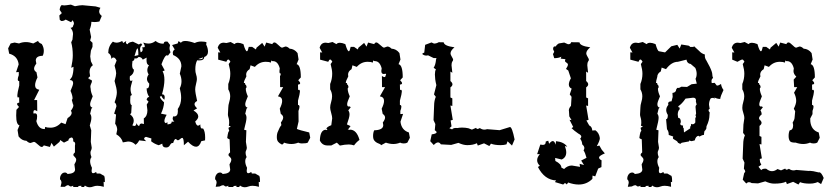

<svg xmlns="http://www.w3.org/2000/svg" viewBox="-20 -621 3595 828"><path d="M290.5 -289.6Q296.9 -308.1 296.9 -330.1V-333L287.1 -328.6Q293.9 -360.8 293.9 -382.3Q293.9 -413.6 287.1 -438.5L292.5 -450.2L294.9 -474.1Q294.9 -488.8 284.2 -501Q295.4 -502 295.4 -510.3Q298.8 -515.1 298.8 -520Q298.8 -526.9 292 -533.7L287.1 -524.9L263.2 -536.6Q255.4 -530.3 244.6 -530.3L237.8 -535.2L235.8 -554.2L246.6 -564.5L237.3 -578.6Q238.8 -593.8 246.1 -599.1Q252.4 -597.7 258.3 -597.7Q262.7 -597.7 267.6 -598.6L285.6 -601.1L303.2 -594.2Q324.2 -598.6 335.4 -598.6L392.6 -593.3L413.1 -587.4Q407.7 -579.1 407.7 -571.8Q407.7 -561 418.9 -552.2L408.7 -528.3Q397.9 -525.9 387.7 -525.9Q380.9 -525.9 374 -526.9Q374 -511.7 366.7 -493.2L373 -461.4L368.7 -446.3L378.9 -436.5V-418.9L372.1 -402.8L369.1 -377.9L372.1 -356.4L380.4 -339.8Q366.2 -330.1 366.2 -310.1L368.7 -291.5Q361.8 -288.6 360.4 -281.7Q361.8 -282.2 362.8 -282.2Q365.2 -282.2 365.2 -280.8Q365.2 -278.8 368.4 -278.1Q371.6 -277.3 374 -275.9Q376.5 -274.4 376.5 -271Q376.5 -266.6 373 -259.8Q369.6 -252.9 369.6 -246.6L371.1 -237.8Q371.1 -225.1 379.9 -205.6Q368.7 -180.2 368.7 -171.9Q368.7 -158.7 378.4 -157.2L374 -151.9L368.7 -130.4Q374 -123.5 374 -112.8Q374 -100.6 367.2 -80.1L373.5 -59.1L371.6 -9.3L375.5 15.6Q375.5 22.5 372.8 27.1Q370.1 31.7 370.1 38.1Q370.1 45.9 374.5 56.6Q368.7 64 368.7 74.7Q368.7 87.4 376.5 102.5L375 115.2Q375 126 381.8 126Q386.2 126 394.5 120.6L397 127.4H411.6L426.8 136.2Q432.1 136.2 432.1 158.2V164.6L426.8 163.1L427.7 184.6Q412.1 180.2 399.9 180.2Q390.1 180.2 382.3 183.3Q374.5 186.5 367.2 186.5Q355.5 186.5 346.2 179.2L342.3 185.5H330.6L331.1 180.2L316.9 181.2L318.8 185.5H295.9L295.4 179.7Q290.5 183.1 285.2 183.1Q281.2 183.1 279.1 180.4Q276.9 177.7 272.9 177.7Q268.1 177.7 259.3 184.6H241.2L245.1 167.5Q245.1 157.2 238.8 152.3V148.9Q238.8 139.2 244.6 131.1Q250.5 123 260.3 123Q266.6 123 271.5 129.4Q303.7 127.4 303.7 109.9L300.8 87.9Q308.6 75.7 308.6 67.4Q308.6 64 306.6 61Q304.7 58.1 302.5 55.9Q300.3 53.7 298.3 51.5Q296.4 49.3 296.4 46.9Q296.4 41.5 303.2 36.1V7.3Q304.2 3.4 304.2 0Q304.2 -9.3 295.4 -11.2Q295.9 -13.7 295.9 -16.1Q295.9 -24.9 289.6 -28.3Q275.4 -25.4 275.4 -16.6V-15.6L255.9 -5.9L239.7 -17.1L236.8 -9.3L212.4 11.2L202.1 -4.9L195.3 12.7L168.9 5.9Q165 12.7 159.7 12.7Q156.2 12.7 151.9 9.3Q147.5 5.9 142.8 1.7Q138.2 -2.4 133.8 -5.9Q129.4 -9.3 126 -9.3L111.8 -4.4Q103.5 -4.4 94.2 -13.7Q73.7 -14.6 60.1 -32.7L55.7 -60.5L64 -80.6Q49.8 -83.5 49.8 -123L50.8 -147.5L62 -159.7Q53.7 -168 53.7 -172.4Q53.7 -177.7 63 -178.2L62.5 -201.7L57.1 -200.7Q54.7 -200.7 54.7 -210.4Q54.7 -219.2 63 -252.4V-271Q56.6 -271.5 56.6 -278.8Q56.6 -285.2 61 -296.9V-310.5L49.3 -309.6L60.5 -343.3Q56.2 -379.9 19.5 -389.6L15.1 -412.6L25.9 -433.6L43 -437.5L62 -433.6Q75.7 -439.5 91.8 -439.5Q106.4 -439.5 123.5 -433.6L144.5 -444.8Q144.5 -438 160.2 -431.2Q168.9 -417 168.9 -402.3Q168.9 -389.6 164.1 -380.4Q134.3 -379.9 134.3 -359.9L136.7 -346.7Q127 -334 127 -325.2Q127 -315.9 137.2 -309.6L141.6 -287.1Q131.3 -266.6 131.3 -253.4Q131.3 -236.8 149.4 -233.9L127 -189.5H140.1L140.6 -141.1Q134.3 -146 129.9 -146Q124 -146 124 -136.2L124.5 -131.3L130.9 -132.3Q140.1 -132.3 140.1 -119.6Q140.1 -107.4 136.7 -98.6Q146 -64.5 170.9 -64.5H173.3L174.8 -73.7Q183.1 -70.3 197.3 -70.3Q224.1 -70.3 244.1 -92.3L262.7 -85.4L271.5 -111.8Q286.6 -121.1 288.6 -130.9Q289.1 -132.8 289.1 -134.3Q289.1 -139.2 285.6 -143.1Q296.4 -157.7 296.4 -166.5Q296.4 -169.9 294.4 -172.4L289.6 -190.4Q293 -192.9 293 -196.8Q293 -209 284.2 -229Q295.4 -254.4 295.4 -262.7Q295.4 -275.9 280.8 -275.9Z M506.9 -444.3 511.3 -435.5 524.4 -444.3 523 -438Q523 -431.6 531.3 -430.2Q531.3 -438 553.2 -441.4L578.6 -429.2L588.4 -434.1L593.3 -427.2Q584 -421.4 584 -409.2L586.4 -395.5Q595.2 -398 595.2 -407.7L593.8 -418L599.1 -417Q604.5 -417 604.5 -421.4Q604.5 -426.3 597.7 -437.5Q609.4 -433.1 620.1 -433.1Q636.7 -433.1 650.9 -444.3Q665.1 -432.6 682.6 -432.6L686.5 -433.6Q686.5 -441.9 696.3 -441.9L702.6 -441.4L713.4 -427.2L710.9 -414.1Q710.9 -405.3 715.3 -395.5L704.1 -380.9L700.2 -382.8Q690.4 -382.8 676.3 -343.8L690.4 -317.4L681.2 -313.5Q689 -299.8 689 -276.9Q689 -251 678.7 -214.4Q690.4 -214.4 690.4 -201.7L689 -190.9Q680.7 -196.3 675.8 -207.5L669.4 -203.6Q671.4 -194.4 687.5 -179.7Q686.5 -156.3 674.3 -130.9L698.7 -126Q689 -108.9 689 -99.6Q689 -92.3 694.8 -89.9L702.2 -93.8V-84.5Q720.2 -86 720.2 -93.8L719.7 -96.2L731.9 -96.7Q724.6 -102.6 724.6 -110.4L726.6 -119.2L730.5 -118.7Q747.1 -118.7 747.1 -141.6L746.6 -150.9Q761.2 -170.9 761.2 -199.2Q761.2 -217.8 755.4 -240.2Q762.7 -254.9 762.7 -270.5Q762.7 -286.6 755.4 -303.2L762.2 -335Q762.2 -368.7 726.6 -383.8L725.1 -392.6Q725.1 -402.3 733.4 -407.7L722.2 -426.8L746.1 -433.6L750 -443.8L760.3 -436.5Q765.1 -444.3 779.3 -444.3Q794.4 -444.3 819.8 -435.5Q832 -441.9 847.7 -441.9Q864.3 -441.9 870.6 -438.5L869.1 -428.7Q877 -413.6 877 -398Q877 -380.9 860.8 -375Q860.4 -360.4 838.9 -360.4L830.1 -360.8Q822.3 -345.7 822.3 -321.8Q822.3 -309.6 825.7 -299.8Q829.1 -290 829.1 -279.8Q829.1 -273.4 825.4 -258.8Q821.8 -244.2 821.8 -235.9Q821.8 -221.7 830.1 -185.6Q818.9 -179.7 818.9 -171.9Q818.9 -164.1 830.1 -153.8L814.5 -144.5Q835 -132.3 835 -118.7Q835 -108.4 821.8 -97.2Q826.7 -79.1 834 -79.1Q838.4 -79.1 843.8 -84.5Q843.8 -66.4 851.6 -66.4L855.5 -67.4Q864.7 -55.2 864.7 -27.9L864.3 -15.7L848.1 -12.2Q840.3 11.7 825.2 11.7Q811 11.7 791 -9.8L773 5.3Q773 -26.4 765.6 -26.4Q762.2 -26.4 756.6 -21.3Q751 -16.1 747.6 -16.1Q744.1 -16.1 742 -18.8Q739.8 -21.5 737.3 -21.5Q731.9 -21.5 726.6 -3.9L723.6 -4.4Q717.8 -4.4 712.7 5.3Q707.5 15.1 696.3 15.1Q680.2 15.1 679.7 -1.5L664.6 5.3Q646.5 0 631.9 -11.7L632.8 -24L609.4 -30.8Q601.6 -27.9 601.6 -23.5Q601.6 -19.1 610.4 -12.2L580.1 -15.7Q575.2 -4.4 564.5 3.4Q551.8 -10.8 532.2 -10.8L509.8 -6.9Q504.4 -28.3 481.5 -42L485.4 -61.1Q485.4 -75.2 476.6 -87.4L480.5 -127L472.2 -130.9L482 -162.1Q482 -173.4 474.1 -179.7Q483.9 -206.6 483.9 -222.7Q483.9 -238.3 474.1 -271.5Q481 -295.9 481 -305.2Q481 -314.5 474.1 -337.9L482.9 -359.9Q476.6 -373.1 469.3 -373.1Q464.4 -373.1 460 -367.2Q460 -385.3 446.8 -392.6Q446.8 -421.4 466.8 -441.4Q474.1 -437 482.4 -437Q493.7 -437 506.9 -444.3ZM577.7 -375.5Q572.3 -368.7 565.4 -368.7L560.1 -369.6Q559.6 -358.9 551.3 -357.9L549.8 -341.3Q549.8 -323.7 557.6 -320.8Q557.6 -301.8 540.1 -292L539.6 -283.2Q539.6 -272 544.9 -272L551.3 -274.4Q543 -247.1 543 -237.3Q543 -223.2 548.8 -211.4L542.5 -207.5L541.5 -187.5Q541.5 -168 547.9 -168L545.9 -133.8L541 -127.9Q556.7 -116.2 556.7 -101.1Q556.7 -91.3 550.8 -80.1L559.1 -77.7Q567.4 -77.7 568.9 -90.4Q571.8 -80.1 580.1 -77.2Q582.5 -88.4 590.8 -88.4L600.6 -86L600.1 -110.4Q615.7 -120.1 615.7 -145.5L612.8 -169.9L620.6 -182.6L612.3 -190.9Q614.8 -202.7 623.6 -202.7Q612.8 -217.8 612.3 -240.2H614.8Q623.6 -240.2 623.6 -260.3Q613.8 -270 613.8 -280.3Q613.8 -289.6 621.1 -300.3Q615.3 -308.6 615.3 -318.4Q615.3 -329.1 622.6 -339.8Q611.8 -341.8 611.8 -361.8L612.3 -372.6L595.7 -363.8Q590.3 -375 577.7 -375.5ZM572.8 -412.1Q568.9 -412.1 560.1 -379.4L576.7 -383.3Q576.7 -412.1 572.8 -412.1ZM855.5 -373.5 835 -366.2 842.3 -365.7Q855.5 -365.7 855.5 -373.5Z M910.2 184.6 914.1 167.5Q914.1 157.2 907.7 152.3V148.9Q907.7 139.2 913.6 131.1Q919.4 123 929.2 123Q935.5 123 940.4 129.4Q972.7 127.4 972.7 109.9L969.7 87.9Q977.5 75.7 977.5 67.4Q977.5 64 975.6 61Q973.6 58.1 971.4 55.9Q969.2 53.7 967.3 51.5Q965.3 49.3 965.3 46.9Q965.3 41.5 972.2 36.1L970.2 -20Q960 -23.4 960 -27.3Q960 -29.3 962.2 -41Q964.4 -52.7 966.8 -54.7Q968.3 -55.7 968.3 -57.6Q968.3 -58.6 967.8 -60.1Q965.8 -63 965.3 -69.8L975.6 -76.2Q966.8 -77.6 966.8 -80.1V-81.1Q968.3 -84.5 968.3 -91.3Q968.3 -103 966.8 -108.6Q965.3 -114.3 963.9 -119.6Q962.9 -122.6 962.9 -128.4Q962.9 -132.3 963.4 -137.2Q964.4 -149.9 964.4 -156.7Q964.4 -167.5 968.5 -180.9Q972.7 -194.3 972.7 -205.6Q972.7 -221.7 964.4 -235.8V-258.8Q973.1 -279.8 973.1 -303.2Q973.1 -319.8 966.3 -344.7L973.6 -355Q968.8 -364.3 964.4 -364.3Q960 -364.3 956.1 -354.5L920.9 -363.8V-395.5L930.2 -394.5L918.9 -415Q924.8 -437 944.8 -437L956.5 -435.5L974.6 -439.9L991.2 -430.7Q996.1 -436.5 1006.3 -436.5Q1015.6 -436.5 1029.8 -430.7Q1038.6 -399.9 1044.9 -399.9Q1048.8 -399.9 1052.7 -418.9H1067.4L1083.5 -407.7L1086.4 -415.5L1110.8 -436L1121.1 -419.9L1127.9 -437.5L1154.3 -430.7Q1157.7 -438 1163.6 -438Q1167 -438 1171.4 -434.6Q1175.8 -431.2 1180.4 -426.8Q1185.1 -422.4 1189.2 -418.9Q1193.4 -415.5 1196.8 -415.5L1210.9 -420.4Q1219.7 -420.4 1229 -411.1Q1249.5 -410.2 1263.2 -392.1L1267.6 -364.3L1259.3 -344.2Q1277.3 -340.8 1277.3 -287.1L1266.1 -274.9Q1274.4 -266.6 1274.4 -262.2Q1274.4 -256.8 1265.1 -256.3L1265.6 -232.9L1269 -233.9Q1273.4 -233.9 1273.4 -225.6Q1273.4 -217.8 1265.1 -187V-168.5Q1271.5 -168 1271.5 -160.6Q1271.5 -154.3 1267.1 -142.6L1267.6 -97.2L1260.3 -64.9Q1272 -59.6 1313.5 -49.8L1317.9 -26.9L1307.1 -5.9Q1300.8 -2.4 1281.7 -2.4Q1272.5 -2.4 1266.1 -5.9Q1252 0 1236.8 0Q1221.2 0 1204.6 -5.9Q1201.2 2 1196.3 2Q1194.3 2 1192.4 0.5Q1184.6 -3.4 1179.2 -10Q1173.8 -16.6 1173.8 -29.8Q1173.8 -44.4 1178.7 -54.2Q1185.1 -71.3 1193.4 -81.5L1191.4 -92.8Q1201.2 -105.5 1201.2 -114.3Q1201.2 -123 1190.9 -129.9L1186.5 -152.3Q1196.8 -172.9 1196.8 -186Q1196.8 -202.6 1178.7 -205.6L1201.2 -245.1H1188L1187.5 -293.5Q1190.4 -295.9 1190.4 -299.3Q1190.4 -302.2 1188.5 -306.2Q1187.5 -305.2 1187 -305.2Q1185.1 -305.2 1185.1 -314.9L1186.5 -326.2Q1178.2 -357.4 1157.2 -357.4H1153.8L1149.9 -360.4L1148.4 -351.1Q1140.1 -354.5 1126 -354.5Q1098.6 -354.5 1079.1 -332.5L1060.5 -339.4L1056.6 -322.8Q1041.5 -313.5 1041.5 -299.3L1042.5 -291.5Q1031.7 -272 1031.7 -263.2H1037.6Q1036.1 -260.3 1036.1 -258.8Q1036.1 -257.8 1037.1 -257.3Q1038.6 -256.3 1040.3 -254.9Q1042 -253.4 1042 -250Q1043.5 -247.6 1043.5 -245.6Q1043.5 -244.1 1042.5 -243.2Q1040 -241.2 1040 -237.8Q1040 -225.1 1048.8 -205.6Q1037.6 -180.2 1037.6 -171.9Q1037.6 -158.7 1047.4 -157.2L1043 -151.9L1037.6 -130.4Q1043 -123.5 1043 -112.8Q1043 -100.6 1032.7 -61.5L1042.5 -59.1L1040.5 -9.3L1044.4 15.6Q1044.4 22.5 1041.7 27.1Q1039.1 31.7 1039.1 38.1Q1039.1 45.9 1043.5 56.6Q1037.6 64 1037.6 74.7Q1037.6 87.4 1045.4 102.5L1043.9 115.2Q1043.9 126 1050.8 126Q1055.2 126 1063.5 120.6L1065.9 127.4H1080.6L1095.7 136.2Q1101.1 136.2 1101.1 158.2V164.6L1095.7 163.1L1096.7 184.6Q1081.1 180.2 1068.8 180.2Q1059.1 180.2 1051.3 183.3Q1043.5 186.5 1036.1 186.5Q1024.4 186.5 1015.1 179.2L1011.2 185.5H999.5L1000 180.2L985.8 181.2L987.8 185.5H964.8L964.4 179.7Q959.5 183.1 954.1 183.1Q950.2 183.1 948 180.4Q945.8 177.7 941.9 177.7Q937 177.7 927.2 183.1Z M1445.8 6.8 1432.6 -5.9 1408.7 6.3H1392.1Q1369.6 6.3 1359.4 -15.1Q1360.8 -61.5 1385.7 -61.5L1389.2 -59.6L1392.1 -63.5L1387.7 -64.9Q1387.7 -73.2 1408.7 -81.1L1412.6 -110.8Q1412.6 -118.7 1408.2 -134Q1403.8 -149.4 1403.8 -156.7Q1403.8 -167.5 1408 -180.9Q1412.1 -194.3 1412.1 -205.6Q1412.1 -221.7 1403.8 -235.8V-258.8Q1412.6 -279.8 1412.6 -303.2Q1412.6 -319.8 1405.8 -344.7L1413.1 -355Q1408.2 -364.3 1403.8 -364.3Q1399.4 -364.3 1395.5 -354.5L1360.4 -363.8V-395.5L1369.6 -394.5L1358.4 -415Q1364.3 -437 1384.3 -437L1396 -435.5L1414.1 -439.9L1430.7 -430.7Q1435.5 -436.5 1445.8 -436.5Q1455.1 -436.5 1469.2 -430.7Q1478 -399.9 1484.4 -399.9Q1488.3 -399.9 1492.2 -418.9H1506.8L1522.9 -407.7L1525.9 -415.5L1550.3 -436L1560.5 -419.9L1567.4 -437.5L1593.8 -430.7Q1597.2 -438 1603 -438Q1607.9 -438 1619.9 -426.8Q1631.8 -415.5 1636.2 -415.5L1650.4 -420.4Q1659.2 -420.4 1668.5 -411.1Q1689 -410.2 1702.6 -392.1L1707 -364.3L1698.7 -344.2Q1716.8 -340.8 1716.8 -287.1L1705.6 -274.9Q1713.9 -266.6 1713.9 -262.2Q1713.9 -256.8 1704.6 -256.3L1705.1 -232.9L1708.5 -233.9Q1712.9 -233.9 1712.9 -225.6Q1712.9 -217.8 1704.6 -187V-168.5Q1710.9 -168 1710.9 -160.6Q1710.9 -154.3 1706.5 -142.6V-128.9L1718.3 -129.9L1707 -96.2Q1711.4 -59.6 1743.2 -49.8L1747.6 -26.9L1736.8 -5.9Q1730.5 -2.4 1721.2 -2.4Q1711.9 -2.4 1705.6 -5.9Q1691.4 0 1676.3 0Q1660.6 0 1644 -5.9L1623 5.4Q1623 2 1617.7 0Q1612.3 -2 1606 -5.1Q1599.6 -8.3 1594.2 -14.9Q1588.9 -21.5 1588.9 -34.7Q1588.9 -49.3 1593.8 -59.1Q1632.8 -60.1 1632.8 -81.5L1630.9 -92.8Q1640.6 -105.5 1640.6 -114.3Q1640.6 -123 1630.4 -129.9L1626 -152.3Q1636.2 -172.9 1636.2 -186Q1636.2 -202.6 1618.2 -205.6L1640.6 -245.1H1627.4L1627 -293.5Q1633.3 -288.6 1637.7 -288.6Q1642.6 -288.6 1642.6 -294.9Q1645 -296.9 1645 -299.3Q1645 -301.3 1643.1 -303.2L1635.3 -301.8Q1624.5 -301.8 1624.5 -314.9L1626 -326.2Q1617.7 -357.4 1596.7 -357.4Q1592.8 -357.4 1589.4 -360.4L1587.9 -351.1Q1579.6 -354.5 1565.4 -354.5Q1538.1 -354.5 1518.6 -332.5L1500 -339.4L1496.1 -322.8Q1481 -313.5 1481 -299.3L1481.9 -291.5Q1471.2 -272 1471.2 -263.2H1477.1Q1475.6 -260.3 1475.6 -258.8Q1475.6 -257.8 1476.8 -257.1Q1478 -256.3 1479.7 -254.9Q1481.4 -253.4 1481.4 -250Q1482.9 -247.6 1482.9 -245.6Q1482.9 -244.1 1481.2 -242.7Q1479.5 -241.2 1479.5 -237.8Q1479.5 -225.1 1488.3 -205.6Q1477.1 -180.2 1477.1 -171.9Q1477.1 -161.6 1483.9 -161.6L1487.8 -162.1L1492.7 -158.7L1481.9 -145Q1487.3 -138.2 1487.3 -127.4Q1487.3 -115.2 1476.1 -84.5L1491.7 -77.1L1479.5 -61L1484.4 -62.5Q1485.4 -60.5 1486.3 -60.5Q1487.3 -60.5 1488.8 -62Q1518.1 -62 1530.3 -17.6Q1517.6 -8.8 1506.8 5.9Q1494.1 2 1484.4 2Q1467.3 2 1445.8 6.8Z M1835.4 -12.2 1841.8 -41.5Q1862.8 -44.4 1862.8 -50.8Q1862.8 -54.2 1855 -59.6L1857.4 -85.9L1849.6 -103L1852.1 -165.5Q1852.1 -186.5 1859.4 -203.6L1851.6 -213.9L1861.8 -253.9Q1858.4 -267.6 1856.9 -279.1Q1855.5 -290.5 1855.5 -299.8Q1855.5 -314.5 1859.9 -321.8L1850.1 -328.6Q1858.4 -341.3 1860.4 -364.3L1862.3 -370.6H1850.1L1826.2 -382.3Q1822.3 -381.3 1818.8 -381.3Q1809.1 -381.3 1801.8 -387.2L1802.2 -391.1L1809.6 -394L1813.5 -427.7L1840.8 -438L1851.6 -433.1Q1862.3 -433.1 1872.1 -439L1893.6 -438.5Q1895 -422.9 1939.9 -417Q1922.9 -402.8 1922.9 -391.1Q1922.9 -387.7 1924.6 -383.8Q1926.3 -379.9 1928.5 -376.2Q1930.7 -372.6 1932.4 -369.1Q1934.1 -365.7 1934.1 -363.3Q1934.1 -360.8 1933.1 -359.4Q1932.1 -357.9 1930.7 -355.7Q1929.2 -353.5 1928.2 -349.9Q1927.2 -346.2 1927.2 -339.8L1930.7 -307.1L1922.4 -312.5V-271.5Q1931.2 -264.2 1931.2 -257.3Q1931.2 -250.5 1922.4 -244.1V-200.7L1930.7 -196.8V-164.1L1922.4 -166L1932.6 -104L1923.3 -101.6L1927.2 -76.2L1918 -67.9L1929.7 -63Q1934.6 -69.3 1946.8 -69.3Q1949.2 -69.3 1951.7 -68.8Q1962.4 -70.8 1973.1 -70.8Q1986.8 -70.8 2000 -67.9L2015.1 -62L2033.2 -69.8Q2034.7 -64.9 2039.1 -64.9Q2043 -64.9 2049.3 -68.8Q2058.6 -62 2068.8 -62Q2074.7 -62 2080.6 -64L2134.8 -59.6L2177.7 -72.8Q2178.2 -73.2 2179.2 -73.2Q2188.5 -73.2 2199.2 -19.5L2188 6.8L2168.9 -11.7L2164.1 1.5Q2153.3 4.9 2139.2 4.9Q2112.8 4.9 2097.2 -1.5L2090.3 8.8L2067.4 -2.9L2040.5 6.8L2036.6 -3.4Q2020.5 4.9 1995.1 4.9Q1978 4.9 1957 -4.9L1925.8 3.9L1881.3 1.5Q1876 -6.8 1869.1 -6.8Q1860.8 -6.8 1850.6 4.4Z M2479 -438.5Q2480.5 -422.9 2525.4 -417Q2508.3 -402.8 2508.3 -391.1Q2508.3 -387.7 2510 -383.8Q2511.7 -379.9 2513.9 -376.2Q2516.1 -372.6 2517.8 -369.1Q2519.5 -365.7 2519.5 -363.3Q2519.5 -360.8 2518.6 -359.4Q2517.6 -357.9 2516.1 -355.7Q2514.6 -353.5 2513.7 -349.9Q2512.7 -346.2 2512.7 -339.8L2516.1 -307.1L2507.8 -312.5V-271.5Q2516.6 -264.2 2516.6 -257.3Q2516.6 -250.5 2507.8 -244.1V-200.7L2516.1 -196.8V-164.1L2507.8 -166L2518.1 -104L2508.8 -101.6L2521 -80.1Q2533.2 -74.7 2534.2 -58.1L2547.9 -59.1Q2564 -47.4 2566.9 -25.4Q2566.9 -14.6 2553.7 9.3L2564.9 6.8L2575.2 24.9L2588.4 40.5Q2563.5 50.8 2563.5 58.1Q2563.5 65.4 2574.2 70.3L2573.7 99.6L2559.6 106L2546.9 139.6L2535.2 136.2L2534.7 150.4Q2510.3 174.8 2475.6 174.8Q2454.1 174.8 2430.2 166L2424.3 174.3L2416.5 168L2408.7 174.8L2373 164.1L2378.4 157.2Q2328.1 154.8 2299.8 99.1L2308.1 93.8Q2296.4 83 2296.4 69.8Q2296.4 57.6 2308.1 43.5L2296.4 43.9L2310.1 2.4L2320.8 3.9Q2333.5 3.9 2333.5 -8.8V-10.7L2344.2 -14.2L2348.1 -1Q2357.4 -12.7 2363.8 -12.7Q2371.6 -12.7 2376 2.9L2377.9 -12.2Q2412.1 -8.8 2426.3 11.7L2416 8.8Q2421.9 24.4 2421.9 36.1Q2421.9 58.1 2402.3 66.9L2374 60.1L2375 73.2Q2400.9 86.4 2400.9 101.6L2412.6 107.9Q2427.7 92.8 2446.3 92.8L2481.4 98.6L2479.5 85.4L2498.5 90.8L2486.3 71.3L2509.3 59.6Q2503.9 38.6 2496.6 27.3Q2500 22.5 2500 17.6Q2500 9.3 2490.7 1.5Q2490.7 -11.2 2481.9 -22.9Q2486.8 -27.3 2486.8 -31.7Q2486.8 -38.6 2474.1 -44.9Q2455.6 -57.6 2444.8 -68.4L2452.1 -73.2L2436 -104.5L2444.8 -103L2435.1 -119.1Q2434.1 -131.3 2433.6 -142.6Q2433.1 -143.6 2433.1 -144Q2433.1 -154.8 2442.4 -164.6L2444.8 -203.6L2437 -213.9L2445.3 -238.8Q2433.1 -243.7 2433.1 -256.8Q2433.1 -267.6 2441.9 -283.2L2430.7 -316.9L2420.9 -323.7Q2429.2 -336.4 2429.2 -342.3Q2429.2 -345.7 2427.2 -347.4Q2425.3 -349.1 2422.9 -350.8Q2420.4 -352.5 2418.5 -354.2Q2416.5 -356 2416.5 -359.4L2418.5 -365.7L2397.9 -368.2L2400.9 -376.5Q2388.7 -370.1 2370.1 -370.1L2364.7 -387.7L2370.1 -397.5L2365.2 -408.7Q2365.2 -420.9 2372.6 -420.9Q2374 -420.9 2376 -420.4Q2380.9 -428.7 2389.6 -433.6L2413.1 -437.5L2429.7 -430.2Q2441.9 -430.2 2442.9 -439Z M2956.5 -67.4V-74.2Q2960.4 -78.1 2960.4 -83L2960 -86.9L2966.3 -85Q2973.6 -85 2978.5 -92.8V-112.8L2981.9 -116.2L2979.5 -124L2981.9 -131.3L2979.5 -159.2Q2979.5 -166.5 2984.4 -169.9L2981 -183.1Q2981.4 -186 2981.4 -188.5Q2981.4 -199.7 2968.8 -199.7Q2965.3 -199.7 2960.9 -198.7L2936.5 -195.8Q2919.9 -171.9 2905.3 -163.1V-162.1Q2905.3 -157.2 2911.1 -157.2V-149.9Q2902.8 -142.6 2902.8 -126.5L2904.8 -112.8Q2916 -112.8 2916 -94.7L2913.6 -87.4Q2913.6 -79.6 2925.8 -79.6Q2925.3 -76.2 2925.3 -73.7Q2925.3 -69.3 2926.8 -69.3Q2927.7 -69.3 2928.2 -69.8L2929.7 -49.8ZM2687.5 184.6 2691.4 167.5Q2691.4 157.2 2685.1 152.3V148.9Q2685.1 139.2 2690.9 131.1Q2696.8 123 2706.5 123Q2712.9 123 2717.8 129.4Q2750 127.4 2750 109.9L2747.1 87.9Q2754.9 75.7 2754.9 67.4Q2754.9 64 2752.9 61Q2751 58.1 2748.8 55.9Q2746.6 53.7 2744.6 51.5Q2742.7 49.3 2742.7 46.9Q2742.7 41.5 2749.5 36.1L2747.6 -20Q2737.3 -23.4 2737.3 -27.3Q2737.3 -29.3 2739.5 -41Q2741.7 -52.7 2744.1 -54.7Q2745.6 -55.7 2745.6 -57.6Q2745.6 -58.6 2745.1 -60.1Q2743.2 -63 2742.7 -69.8L2752.9 -76.2Q2744.1 -77.6 2744.1 -80.1V-81.1Q2745.6 -84.5 2745.6 -91.3Q2745.6 -103 2744.1 -108.6Q2742.7 -114.3 2741.2 -119.6Q2740.2 -122.6 2740.2 -128.4Q2740.2 -132.3 2740.7 -137.2Q2741.7 -149.9 2741.7 -156.7Q2741.7 -167.5 2745.8 -180.9Q2750 -194.3 2750 -205.6Q2750 -221.7 2741.7 -235.8V-258.8Q2750.5 -279.8 2750.5 -303.2Q2750.5 -319.8 2743.7 -344.7L2751 -355Q2746.1 -364.3 2741.7 -364.3Q2737.3 -364.3 2733.4 -354.5L2698.2 -363.8V-395.5L2707.5 -394.5L2696.3 -415Q2702.1 -437 2722.2 -437L2733.9 -435.5L2752 -439.9L2768.6 -430.7Q2773.4 -436.5 2783.7 -436.5Q2793 -436.5 2807.1 -430.7Q2815.9 -399.9 2822.3 -399.9L2848.1 -395L2875 -421.4L2900.9 -427.7L2911.1 -411.6L2918 -429.2L2945.3 -424.8Q2951.7 -424.8 2956.5 -418.5H2972.7L2970.7 -423.8L2995.6 -400.9Q3004.4 -390.6 3020 -385.7L3019.5 -380.4Q3019.5 -369.6 3026.4 -359.9L3040.5 -333.5Q3051.8 -310.1 3051.8 -299.8Q3051.8 -292 3055.2 -284.7Q3048.3 -280.3 3048.3 -271L3049.3 -262.7L3062 -263.7L3070.8 -252.4Q3071.8 -252 3073.2 -252Q3079.1 -252 3089.4 -258.8Q3091.3 -244.6 3100.1 -232.9Q3087.4 -207 3085.9 -194.3Q3073.2 -194.3 3061 -200.7Q3062 -198.7 3062 -197.8Q3062 -196.3 3061 -196.3Q3059.6 -196.3 3055.2 -199.2L3045.4 -197.3Q3037.6 -185.1 3037.6 -169.4L3040.5 -151.4Q3035.6 -149.4 3035.6 -145.5Q3035.6 -141.1 3040.5 -136.2L3039.6 -125.5Q3039.6 -102.5 3026.9 -76.7L3025.9 -65.9Q3021 -57.1 3019 -56.6Q3017.1 -56.2 3015.6 -39.1Q3007.8 -39.1 2996.6 -32.2L2991.7 -35.6Q2980 -32.7 2976.1 -15.6L2962.4 -12.2L2951.2 -15.1L2951.7 -11.2L2919.9 -5.4L2913.6 -0.5L2903.8 -5.4Q2902.3 -9.8 2898.7 -12.5Q2895 -15.1 2891.4 -17.1Q2887.7 -19 2884.8 -21Q2881.8 -22.9 2881.8 -26.4L2883.3 -32.2L2863.8 -39.1V-42Q2863.8 -54.2 2856.4 -64L2852.5 -106.9Q2859.9 -107.4 2859.9 -123.5V-125.5Q2853 -136.7 2853 -146Q2853 -158.2 2862.3 -168.9L2861.3 -174.3Q2861.3 -184.1 2876 -184.1L2880.9 -203.1L2879.9 -220.2Q2895.5 -221.7 2896 -235.4L2900.9 -242.2L2905.3 -241.7Q2911.1 -241.7 2918 -247.1L2942.9 -246.1L2962.4 -257.8L2984.9 -260.3L2979.5 -281.2Q2984.4 -290.5 2984.4 -302.7Q2984.4 -314.9 2978.5 -328.1L2958.5 -345.2Q2943.4 -346.7 2940.4 -363.8L2903.3 -354.5Q2876 -354.5 2852.1 -322.8L2833.5 -329.6L2829.6 -313Q2814.5 -303.7 2814.5 -289.6Q2809.1 -272 2809.1 -263.2H2814.9Q2813.5 -260.3 2813.5 -258.8Q2813.5 -257.8 2814.5 -257.3Q2815.9 -256.3 2817.6 -254.9Q2819.3 -253.4 2819.3 -250Q2820.8 -247.6 2820.8 -245.6Q2820.8 -244.1 2819.8 -243.2Q2817.4 -241.2 2817.4 -237.8Q2817.4 -225.1 2826.2 -205.6Q2814.9 -180.2 2814.9 -171.9Q2814.9 -158.7 2824.7 -157.2L2820.3 -151.9L2814.9 -130.4Q2820.3 -123.5 2820.3 -112.8Q2820.3 -100.6 2810.1 -61.5L2819.8 -59.1L2817.9 -9.3L2821.8 15.6Q2821.8 22.5 2819.1 27.1Q2816.4 31.7 2816.4 38.1Q2816.4 45.9 2820.8 56.6Q2814.9 64 2814.9 74.7Q2814.9 87.4 2822.8 102.5L2821.3 115.2Q2821.3 126 2828.1 126Q2832.5 126 2840.8 120.6L2843.3 127.4H2857.9L2873 136.2Q2878.4 136.2 2878.4 158.2V164.6L2873 163.1L2874 184.6Q2858.4 180.2 2846.2 180.2Q2836.4 180.2 2828.6 183.3Q2820.8 186.5 2813.5 186.5Q2801.8 186.5 2792.5 179.2L2788.6 185.5H2776.9L2777.3 180.2L2763.2 181.2L2765.1 185.5H2742.2L2741.7 179.7Q2736.8 183.1 2731.4 183.1Q2727.5 183.1 2725.3 180.4Q2723.1 177.7 2719.2 177.7Q2714.4 177.7 2704.6 183.1Z M3183.1 153.8 3189.5 124.5Q3193.8 122.6 3193.8 118.7Q3193.8 113.8 3188 106.4L3190.4 80.1L3182.6 63L3185.1 0.5Q3185.1 -20.5 3192.4 -37.6L3184.6 -47.9L3186 -83.5L3189.9 -110.8Q3189.9 -117.7 3188.5 -123.3Q3187 -128.9 3185.5 -134Q3184.1 -139.2 3182.6 -144.5Q3181.2 -149.9 3181.2 -156.7Q3181.2 -167.5 3185.3 -180.9Q3189.5 -194.3 3189.5 -205.6Q3189.5 -221.7 3181.2 -235.8V-258.8Q3189.9 -279.8 3189.9 -303.2Q3189.9 -319.8 3183.1 -344.7L3190.4 -355Q3185.5 -364.3 3181.2 -364.3Q3176.8 -364.3 3160.2 -354.5L3137.7 -363.8V-395.5L3147 -394.5L3135.7 -415Q3141.6 -437 3161.6 -437L3173.3 -435.5L3191.4 -439.9L3208 -430.7Q3212.9 -436.5 3223.1 -436.5Q3232.4 -436.5 3246.6 -430.7Q3255.4 -399.9 3261.7 -399.9Q3265.6 -399.9 3269.5 -418.9H3284.2L3300.3 -407.7L3303.2 -415.5L3327.6 -436L3337.9 -419.9L3344.7 -437.5L3371.1 -430.7Q3374.5 -438 3380.4 -438Q3383.8 -438 3388.2 -434.6Q3392.6 -431.2 3397.2 -426.8Q3401.9 -422.4 3406 -418.9Q3410.2 -415.5 3413.6 -415.5L3427.7 -420.4Q3436.5 -420.4 3445.8 -411.1Q3466.3 -410.2 3480 -392.1L3484.4 -364.3L3476.1 -344.2Q3494.1 -340.8 3494.1 -287.1L3482.9 -274.9Q3491.2 -266.6 3491.2 -262.2Q3491.2 -256.8 3481.9 -256.3L3482.4 -232.9L3485.8 -233.9Q3490.2 -233.9 3490.2 -225.6Q3490.2 -217.8 3481.9 -187V-168.5Q3488.3 -168 3488.3 -160.6Q3488.3 -154.3 3483.9 -142.6V-128.9L3474.1 -109.9L3474.6 -96.2Q3479 -59.6 3510.7 -49.8L3515.1 -26.9L3504.4 -5.9Q3498 -2.4 3488.8 -2.4Q3479.5 -2.4 3473.1 -5.9Q3459 0 3443.8 0Q3428.2 0 3411.6 -5.9H3409.2Q3389.6 -5.9 3385.7 -13.7Q3380.9 -21.5 3380.9 -34.7Q3380.9 -49.3 3385.7 -59.1Q3400.4 -60.1 3400.4 -81.5L3398.4 -92.8Q3406.7 -105.5 3406.7 -114.3L3409.2 -141.1L3403.3 -152.3Q3413.6 -172.9 3413.6 -186Q3413.6 -202.6 3404.3 -221.2L3418 -245.1H3404.8L3402.8 -277.8L3414.1 -290.5Q3401.9 -301.8 3401.9 -314.9L3403.3 -326.2Q3395 -357.4 3374 -357.4H3370.6L3366.7 -360.4L3365.2 -351.1Q3356.9 -354.5 3342.8 -354.5Q3315.4 -354.5 3295.9 -332.5L3277.3 -339.4L3273.4 -322.8Q3258.3 -313.5 3258.3 -299.3L3259.3 -291.5Q3248.5 -272 3248.5 -263.2H3254.4Q3252.9 -260.3 3252.9 -258.8Q3252.9 -257.8 3253.9 -257.3Q3255.4 -256.3 3257.1 -254.9Q3258.8 -253.4 3258.8 -250Q3260.3 -247.6 3260.3 -245.6Q3260.3 -244.1 3259.3 -243.2Q3256.8 -241.2 3256.8 -237.8Q3256.8 -225.1 3265.6 -205.6Q3254.4 -180.2 3254.4 -171.9Q3254.4 -161.6 3261.2 -161.6Q3262.7 -161.6 3265.1 -162.1L3270 -158.7L3259.3 -145Q3264.6 -138.2 3264.6 -127.4Q3253.4 -118.7 3253.4 -111.3Q3253.4 -108.4 3255.4 -105.5Q3264.2 -98.1 3264.2 -91.3Q3264.2 -84.5 3255.4 -78.1V-34.7L3263.7 -30.8V2L3255.4 0L3265.6 62L3256.3 64.5L3257.8 78.1L3263.2 89.4L3251 98.1L3262.7 112.8Q3267.6 106.4 3279.8 106.4Q3282.2 106.4 3284.7 106.9Q3296.9 117.2 3309.1 117.2Q3321.3 117.2 3333 107.9L3348.1 113.8L3366.2 106Q3367.7 110.8 3372.1 110.8Q3376 110.8 3382.3 106.9Q3391.6 113.8 3401.9 113.8Q3407.7 113.8 3413.6 111.8L3467.8 116.2Q3469.7 115.7 3472.7 115.7Q3483.9 115.7 3510.7 122.6Q3511.7 122.1 3513.2 122.1Q3522 122.1 3532.2 146.5L3521 172.9L3506.8 164.1L3497.1 167.5Q3486.3 170.9 3472.2 170.9Q3445.8 170.9 3430.2 164.6L3423.3 174.8L3400.4 163.1L3373.5 172.9L3369.6 162.6Q3353.5 170.9 3318.4 170.9Q3301.3 170.9 3280.3 161.1L3249 169.9L3221.7 168.5Q3215.3 164.6 3210 164.6Q3203.6 164.6 3198.2 170.4Z"/></svg>

Font: Truetypewriter PolyglOTT
Style: Regular
Weight: 400
Designer: Sergey Beatoff a.k.a. Sam_T
Version: Version 3.76